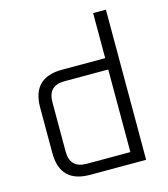

<svg xmlns="http://www.w3.org/2000/svg" viewBox="-110 -827 801 914"><g transform="rotate(-15 290.0 -370.0)"><path d="M74 -147V-371Q74 -518 221 -518H434V-740H497V0H221Q74 0 74 -147ZM137 -137Q137 -55 219 -55H434V-462H219Q137 -462 137 -381Z"/></g></svg>

Font: Oxanium ExtraLight Light
Style: Regular
Weight: 300
Version: Version 2.000